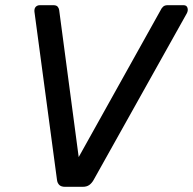

<svg xmlns="http://www.w3.org/2000/svg" viewBox="-20 -720 744 740"><path d="M230.5 0Q216.2 0 208.8 -6.9Q201.4 -13.9 199.8 -25.7L112.7 -675.1Q111.7 -687.4 117.8 -693.7Q123.8 -700 134 -700H185.4Q197.3 -700 202.2 -694.3Q207 -688.6 208 -681.6L283.3 -114.6L599.5 -681.6Q602.1 -687.8 608.3 -693.9Q614.4 -700 626.3 -700H687.4Q699.4 -700 702.6 -689.8Q705.8 -679.6 700 -668.6L340.4 -25.7Q333.6 -13.9 323.9 -6.9Q314.1 0 299 0Z"/></svg>

Font: Rubik Light
Style: Italic
Weight: 300
Italic angle: -12°
Designer: Hubert and Fischer
Foundry: Hubert and Fischer
Version: Version 2.300;gftools[0.9.30]